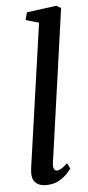

<svg xmlns="http://www.w3.org/2000/svg" viewBox="-57 -851 412 894"><g transform="rotate(-5 149.0 -404.0)"><path d="M161.9 -88.8Q159.8 -71.8 164 -62.5Q168.3 -53.1 176.8 -53.1Q186 -53.1 197.4 -59.2Q208.8 -65.2 227.3 -82.8L240.3 -57.2Q235.8 -50.1 221 -33.9Q206.1 -17.8 181.3 -3.9Q156.5 10 121.3 10Q103.5 10 88.7 3.8Q74 -2.3 65.4 -16.1Q56.9 -29.9 57.3 -52.2Q57.3 -56.5 57.8 -62.9Q58.4 -69.3 59.2 -75.9Q60.1 -82.5 60.6 -86.7L154.7 -746.3L93.5 -763.9L102.5 -799.1L242 -817.7L262.9 -805.1Z"/></g></svg>

Font: Merriweather 7pt Light
Style: Italic
Weight: 300
Italic angle: -7.8°
Designer: Eben Sorkin
Foundry: Eben Sorkin
Version: Version 2.200;gftools[0.9.31]